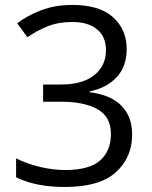

<svg xmlns="http://www.w3.org/2000/svg" viewBox="-20 -744 612 774"><path d="M490.7 -547.4Q490.7 -475.6 450 -432.4Q409.2 -389.2 342.3 -376V-372.1Q427.2 -361.3 470 -317.4Q512.7 -273.4 512.7 -202.1Q512.7 -108.9 447 -49.6Q381.3 9.8 241.7 9.8Q185.1 9.8 137 0.7Q88.9 -8.3 44.9 -29.3V-105.5Q89.4 -83.5 141.6 -71Q193.8 -58.6 242.7 -58.6Q340.3 -58.6 383.8 -97.4Q427.2 -136.2 427.2 -203.6Q427.2 -272.9 373.5 -303.5Q319.8 -334 225.1 -334H153.8V-403.3H225.6Q312.5 -403.3 359.9 -440.9Q407.2 -478.5 407.2 -542Q407.2 -596.2 371.1 -625.7Q335 -655.3 272.9 -655.3Q215.3 -655.3 173.1 -638.4Q130.9 -621.6 90.3 -594.2L49.3 -649.9Q88.4 -680.2 144.5 -702.1Q200.7 -724.1 272 -724.1Q381.3 -724.1 436 -674.3Q490.7 -624.5 490.7 -547.4Z"/></svg>

Font: Open Sans
Style: Regular
Weight: 400
Designer: Monotype Design Team
Foundry: Monotype Imaging Inc.
Version: Version 3.000; ttfautohint (v1.8.4)